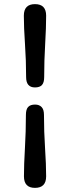

<svg xmlns="http://www.w3.org/2000/svg" viewBox="-20 -768 348 930"><path d="M194 -394.5Q194 -368 183.2 -356.2Q172.5 -344.5 149.5 -344.5Q106.5 -344.5 106.5 -394.5Q106.5 -475 101 -555Q95.5 -635 95.5 -692Q95.5 -748 149.5 -748Q203.5 -748 203.5 -692Q203.5 -635 198.8 -555Q194 -475 194 -394.5ZM105.5 -211.5Q105.5 -238 116.2 -249.8Q127 -261.5 150 -261.5Q170 -261.5 181.5 -249.5Q193 -237.5 193 -211.5Q193 -130.5 198.2 -50.8Q203.5 29 203.5 86Q203.5 142 149.5 142Q96 142 96 86Q96 29 100.8 -51Q105.5 -131 105.5 -211.5Z"/></svg>

Font: Fraunces 72pt SuperSoft
Style: Bold
Weight: 700
Version: Version 1.000;[0bf87f6ff]